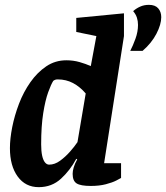

<svg xmlns="http://www.w3.org/2000/svg" viewBox="-20 -762 686 793"><path d="M140 11Q85 11 53 -33Q21 -77 21 -150Q21 -189 30.5 -237Q40 -285 58.5 -333.5Q77 -382 105.5 -422.5Q134 -463 171 -488Q208 -513 254 -513Q283 -513 309 -505.5Q335 -498 355 -489L378 -613L295 -630V-688L492 -707V-613L410 -88H480V-27Q477 -25 460.5 -16.5Q444 -8 417 -1Q390 6 355 6Q313 6 296.5 -4.5Q280 -15 280 -44Q280 -56 284.5 -71Q289 -86 299 -104L295 -106Q270 -59 232 -24Q194 11 140 11ZM183 -82Q206 -82 228 -98Q250 -114 269 -135.5Q288 -157 300 -175L334 -376Q310 -404 281.5 -419Q253 -434 219 -434Q212 -434 208 -432.5Q204 -431 200 -428Q191 -414 179 -381Q167 -348 158.5 -294.5Q150 -241 150 -166Q150 -138 154 -119.5Q158 -101 165.5 -91.5Q173 -82 183 -82ZM518 -552Q529 -573 539.5 -602Q550 -631 550 -659Q550 -675 545.5 -689Q541 -703 530 -716Q542 -727 558.5 -734.5Q575 -742 595 -742Q621 -742 633.5 -727.5Q646 -713 646 -691Q646 -661 626 -622.5Q606 -584 569 -552Z"/></svg>

Font: Faustina Light
Style: Bold Italic
Weight: 700
Italic angle: -8°
Version: Version 1.200